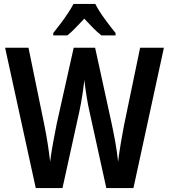

<svg xmlns="http://www.w3.org/2000/svg" viewBox="-20 -957 859 977"><path d="M814 -714 659 0H521L435 -391Q428 -421 421 -464.5Q414 -508 409 -550Q406 -518 399 -473Q392 -428 384 -391L298 0H162L6 -714H125L206 -319Q215 -275 223 -224Q231 -173 235 -134Q241 -182 251 -235.5Q261 -289 269 -329L355 -714H464L548 -329Q557 -288 566.5 -235Q576 -182 581 -134Q586 -177 594.5 -227Q603 -277 611 -319L693 -714ZM465 -937Q482 -903 511.5 -862.5Q541 -822 568 -789V-777H496Q475 -793 453.5 -815Q432 -837 409 -862Q385 -837 363.5 -814.5Q342 -792 323 -777H251V-789Q268 -810 288 -836.5Q308 -863 325.5 -889.5Q343 -916 354 -937Z"/></svg>

Font: Noto Sans Thai Looped Condensed SemiBold
Style: Regular
Weight: 600
Width: 3
Designer: Sasikarn Vongin, Ben Mitchell
Foundry: The Fontpad Ltd
Version: Version 1.001; ttfautohint (v1.8.4.7-5d5b)